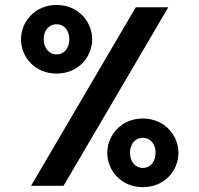

<svg xmlns="http://www.w3.org/2000/svg" viewBox="-20 -751 806 776"><path d="M105.5 0H236.8L660.2 -721.7H528.8ZM701.2 -133.3C701.2 -203.6 645.5 -272 557.1 -272C469.2 -272 413.6 -203.6 413.6 -133.3C413.6 -62 469.2 5.4 557.1 5.4C645.5 5.4 701.2 -62 701.2 -133.3ZM608.9 -133.3C608.9 -99.6 589.8 -72.3 557.1 -72.3C525.4 -72.3 505.4 -99.6 505.4 -133.3C505.4 -168 525.4 -193.8 557.1 -193.8C588.9 -193.8 608.9 -168 608.9 -133.3ZM352.5 -592.3C352.5 -662.6 296.9 -731 208.5 -731C120.6 -731 64.9 -662.6 64.9 -592.3C64.9 -521 120.6 -453.6 208.5 -453.6C296.9 -453.6 352.5 -521 352.5 -592.3ZM260.3 -592.3C260.3 -558.6 241.2 -531.2 208.5 -531.2C176.8 -531.2 156.7 -558.6 156.7 -592.3C156.7 -627 176.8 -652.8 208.5 -652.8C240.2 -652.8 260.3 -627 260.3 -592.3Z"/></svg>

Font: Estedad ExtraBold
Style: Regular
Weight: 800
Designer: Amin Abedi
Version: Version 7.3